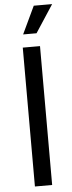

<svg xmlns="http://www.w3.org/2000/svg" viewBox="-62 -971 375 1002"><g transform="rotate(-5 125.5 -470.0)"><path d="M169.4 -727.5V0H79.1V-727.5ZM86.9 -795.9 155.3 -940.4H251.5L157.2 -795.9Z"/></g></svg>

Font: Inter 24pt
Style: Regular
Weight: 400
Designer: Rasmus Andersson
Foundry: rsms
Version: Version 4.001;git-66647c0bb